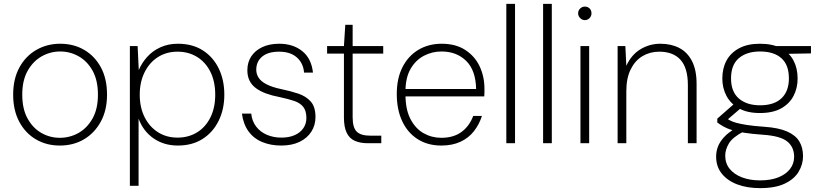

<svg xmlns="http://www.w3.org/2000/svg" viewBox="-20 -740 4253 992"><path d="M289 12Q220 12 165.5 -20Q111 -52 79.5 -111Q48 -170 48 -251Q48 -332 80 -391Q112 -450 167.5 -482Q223 -514 291 -514Q361 -514 415.5 -482Q470 -450 501.5 -391.5Q533 -333 533 -251Q533 -170 500.5 -111Q468 -52 413.5 -20Q359 12 289 12ZM289 -28Q341 -28 385.5 -53Q430 -78 458 -127.5Q486 -177 486 -251Q486 -325 458.5 -374.5Q431 -424 386.5 -449Q342 -474 291 -474Q240 -474 195.5 -449Q151 -424 123 -374.5Q95 -325 95 -251Q95 -177 122.5 -127.5Q150 -78 194 -53Q238 -28 289 -28Z M651 220V-502H691L697 -378Q712 -414 740 -445.5Q768 -477 808.5 -495.5Q849 -514 899 -514Q974 -514 1027.5 -480Q1081 -446 1110 -386.5Q1139 -327 1139 -251Q1139 -175 1109.5 -115.5Q1080 -56 1026.5 -22Q973 12 899 12Q827 12 773.5 -25Q720 -62 696 -127V220ZM897 -29Q954 -29 998 -56Q1042 -83 1067 -133Q1092 -183 1092 -251Q1092 -319 1067 -369Q1042 -419 998 -446Q954 -473 897 -473Q840 -473 796 -445Q752 -417 727 -366.5Q702 -316 702 -251Q702 -185 727 -135Q752 -85 796 -57Q840 -29 897 -29Z M1433 12Q1378 12 1334 -6.5Q1290 -25 1263.5 -62Q1237 -99 1230 -153H1278Q1282 -114 1303.5 -86Q1325 -58 1359 -43.5Q1393 -29 1434 -29Q1474 -29 1503 -42Q1532 -55 1547.5 -78Q1563 -101 1563 -130Q1563 -167 1547 -187.5Q1531 -208 1500 -218.5Q1469 -229 1422 -239Q1385 -246 1355 -257Q1325 -268 1303 -284Q1281 -300 1269.5 -323Q1258 -346 1258 -377Q1258 -418 1278 -448.5Q1298 -479 1335 -496.5Q1372 -514 1423 -514Q1494 -514 1541.5 -476Q1589 -438 1597 -365H1551Q1547 -414 1513.5 -443.5Q1480 -473 1422 -473Q1365 -473 1334.5 -447.5Q1304 -422 1304 -380Q1304 -357 1316.5 -338Q1329 -319 1357 -304.5Q1385 -290 1431 -280Q1480 -270 1520.5 -256.5Q1561 -243 1585.5 -215.5Q1610 -188 1610 -135Q1610 -93 1588.5 -59.5Q1567 -26 1527.5 -7Q1488 12 1433 12Z M1881 0Q1842 0 1814 -12Q1786 -24 1771.5 -53.5Q1757 -83 1757 -133V-463H1670V-502H1757L1764 -612H1802V-502H1960V-463H1802V-134Q1802 -81 1823 -60Q1844 -39 1894 -39H1950V0Z M2260 12Q2190 12 2138 -21Q2086 -54 2058 -114Q2030 -174 2030 -254Q2030 -335 2059.5 -393Q2089 -451 2141.5 -482.5Q2194 -514 2262 -514Q2335 -514 2384.5 -481.5Q2434 -449 2458.5 -396.5Q2483 -344 2483 -281Q2483 -272 2483 -263Q2483 -254 2482 -242H2062V-280H2440Q2438 -377 2388.5 -425.5Q2339 -474 2261 -474Q2213 -474 2170.5 -452Q2128 -430 2101.5 -384.5Q2075 -339 2075 -268V-251Q2075 -174 2101 -124.5Q2127 -75 2169 -51.5Q2211 -28 2260 -28Q2323 -28 2364 -58Q2405 -88 2425 -141H2470Q2456 -97 2428.5 -62Q2401 -27 2359 -7.5Q2317 12 2260 12Z M2596 0V-720H2641V0Z M2786 0V-720H2831V0Z M2979 0V-502H3024V0ZM3002 -636Q2988 -636 2977.5 -646.5Q2967 -657 2967 -671Q2967 -686 2977.5 -696Q2988 -706 3002 -706Q3016 -706 3026 -696.5Q3036 -687 3036 -671Q3036 -657 3026 -646.5Q3016 -636 3002 -636Z M3171 0V-502H3211L3216 -400Q3242 -457 3289 -485.5Q3336 -514 3392 -514Q3447 -514 3489 -492.5Q3531 -471 3555 -425Q3579 -379 3579 -307V0H3534V-300Q3534 -389 3496 -431Q3458 -473 3386 -473Q3338 -473 3299.5 -450Q3261 -427 3238.5 -381.5Q3216 -336 3216 -269V0Z M3907 232Q3841 232 3790 213Q3739 194 3709.5 157.5Q3680 121 3680 69Q3680 43 3689 18.5Q3698 -6 3720 -30.5Q3742 -55 3783 -79L3823 -61Q3765 -31 3746 1Q3727 33 3727 64Q3727 104 3750 132.5Q3773 161 3814 176.5Q3855 192 3907 192Q3962 192 4001 176.5Q4040 161 4061.5 133.5Q4083 106 4083 70Q4083 20 4047.5 -9Q4012 -38 3920 -44Q3864 -48 3826 -54Q3788 -60 3762 -68Q3736 -76 3718.5 -86Q3701 -96 3686 -107V-127L3776 -206L3819 -191L3727 -112V-132Q3739 -125 3751.5 -118Q3764 -111 3784 -105.5Q3804 -100 3838 -94.5Q3872 -89 3929 -85Q4003 -80 4047 -60.5Q4091 -41 4110 -9Q4129 23 4129 67Q4129 109 4106.5 147Q4084 185 4035 208.5Q3986 232 3907 232ZM3906 -156Q3841 -156 3798 -180Q3755 -204 3733.5 -244.5Q3712 -285 3712 -334Q3712 -387 3733.5 -427Q3755 -467 3798.5 -490.5Q3842 -514 3906 -514Q3973 -514 4016 -490.5Q4059 -467 4080 -427Q4101 -387 4101 -334Q4101 -285 4080 -244.5Q4059 -204 4016 -180Q3973 -156 3906 -156ZM3907 -196Q3980 -196 4018 -232.5Q4056 -269 4056 -335Q4056 -405 4017 -439.5Q3978 -474 3907 -474Q3838 -474 3797.5 -439.5Q3757 -405 3757 -335Q3757 -266 3797.5 -231Q3838 -196 3907 -196ZM3995 -461 3977 -502H4170V-464Z"/></svg>

Font: DM Sans 16pt ExtraLight
Style: Regular
Weight: 250
Version: Version 4.004;gftools[0.9.30]